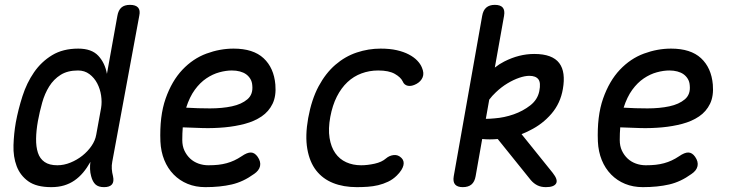

<svg xmlns="http://www.w3.org/2000/svg" viewBox="-20 -760 3040 790"><path d="M442 -95Q439 -80 440 -65Q441 -50 445 -35Q450 -12 440.5 -1Q431 10 408 10Q385 10 373 -1Q361 -12 355 -35Q351 -49 350.5 -64.5Q350 -80 352 -94Q338 -69 322 -50Q306 -31 286.5 -17.5Q267 -4 243.5 3Q220 10 191 10Q130 10 96.5 -14Q63 -38 48.5 -76.5Q34 -115 35.5 -162.5Q37 -210 45 -256Q55 -310 72.5 -364.5Q90 -419 120 -462.5Q150 -506 194.5 -533Q239 -560 302 -560Q357 -560 384.5 -530.5Q412 -501 420 -456L463 -695Q467 -718 479.5 -729Q492 -740 515 -740Q538 -740 548 -729Q558 -718 553 -695ZM216 -80Q243 -80 270 -91Q297 -102 319 -119.5Q341 -137 356.5 -159.5Q372 -182 376 -206L396 -316Q400 -340 396 -367Q392 -394 380 -417Q368 -440 348 -455Q328 -470 301 -470Q258 -470 229.5 -452Q201 -434 182.5 -404.5Q164 -375 153.5 -337.5Q143 -300 136 -262Q129 -223 128.5 -189.5Q128 -156 136 -131.5Q144 -107 163.5 -93.5Q183 -80 216 -80Z M1040 -115Q1054 -95 1050 -76.5Q1046 -58 1025 -44Q981 -12 933.5 -1Q886 10 825 10Q785 10 752 -3.5Q719 -17 694.5 -42Q670 -67 656 -101.5Q642 -136 640 -178Q636 -282 661.5 -354.5Q687 -427 730.5 -473Q774 -519 829.5 -539.5Q885 -560 941 -560Q1022 -560 1064.5 -520.5Q1107 -481 1113 -412Q1117 -365 1101.5 -333Q1086 -301 1056.5 -281Q1027 -261 987.5 -250.5Q948 -240 904.5 -236Q861 -232 816.5 -233Q772 -234 732 -236Q731 -224 730.5 -211Q730 -198 730 -184Q730 -159 739 -140Q748 -121 762.5 -107.5Q777 -94 796.5 -87Q816 -80 837 -80Q860 -80 878 -82Q896 -84 912.5 -88.5Q929 -93 944 -100Q959 -107 974 -117Q997 -133 1012.5 -132.5Q1028 -132 1040 -115ZM746 -317Q794 -314 844 -314Q894 -314 934 -322.5Q974 -331 998 -351.5Q1022 -372 1018 -409Q1017 -424 1010 -435.5Q1003 -447 992.5 -454.5Q982 -462 967 -466Q952 -470 934 -470Q910 -470 882.5 -462.5Q855 -455 829 -437.5Q803 -420 781.5 -390.5Q760 -361 746 -317Z M1248 -274Q1262 -351 1291 -405Q1320 -459 1360 -493.5Q1400 -528 1448 -544Q1496 -560 1546 -560Q1584 -560 1612.5 -553.5Q1641 -547 1662 -536Q1683 -525 1696.5 -511Q1710 -497 1716 -482Q1726 -459 1719 -442Q1712 -425 1694 -415Q1674 -404 1658.5 -407Q1643 -410 1637 -425Q1629 -442 1604.5 -456Q1580 -470 1536 -470Q1500 -470 1467.5 -458Q1435 -446 1409.5 -422Q1384 -398 1366 -362.5Q1348 -327 1339 -279Q1330 -230 1336 -192.5Q1342 -155 1359.5 -130Q1377 -105 1404.5 -92.5Q1432 -80 1466 -80Q1492 -80 1521.5 -86.5Q1551 -93 1568 -108Q1582 -120 1600 -122Q1618 -124 1632 -110Q1638 -104 1640 -96.5Q1642 -89 1640 -80Q1638 -71 1631.5 -60.5Q1625 -50 1613 -38Q1597 -22 1577 -12.5Q1557 -3 1536 2Q1515 7 1492.5 8.5Q1470 10 1448 10Q1393 10 1350.5 -7Q1308 -24 1281 -58.5Q1254 -93 1244.5 -147Q1235 -201 1248 -274Z M2254 -49Q2277 -20 2268 -5Q2259 10 2226 10Q2206 10 2191 2.5Q2176 -5 2164 -19L2028 -188Q1995 -185 1964 -188L1937 -35Q1933 -12 1920 -1Q1907 10 1884 10Q1862 10 1852.5 -1Q1843 -12 1847 -35L1964 -695Q1968 -718 1981 -729Q1994 -740 2016 -740Q2039 -740 2048.5 -729Q2058 -718 2054 -695L2016 -482Q2035 -497 2055 -507Q2116 -538 2178 -538Q2216 -538 2241.5 -528.5Q2267 -519 2281 -500.5Q2295 -482 2298.5 -455Q2302 -428 2296 -394Q2286 -335 2249 -292Q2212 -249 2161 -224Q2144 -215 2126 -208ZM1993 -350 1979 -271Q1995 -271 2015 -273Q2055 -276 2093.5 -289.5Q2132 -303 2162 -326.5Q2192 -350 2199 -385Q2206 -420 2195 -434Q2184 -448 2158 -448Q2140 -448 2116.5 -440Q2093 -432 2068 -417Q2043 -402 2020 -380Q2005 -366 1993 -350Z M2840 -115Q2854 -95 2850 -76.5Q2846 -58 2825 -44Q2781 -12 2733.5 -1Q2686 10 2625 10Q2585 10 2552 -3.5Q2519 -17 2494.5 -42Q2470 -67 2456 -101.5Q2442 -136 2440 -178Q2436 -282 2461.5 -354.5Q2487 -427 2530.5 -473Q2574 -519 2629.5 -539.5Q2685 -560 2741 -560Q2822 -560 2864.5 -520.5Q2907 -481 2913 -412Q2917 -365 2901.5 -333Q2886 -301 2856.5 -281Q2827 -261 2787.5 -250.5Q2748 -240 2704.5 -236Q2661 -232 2616.5 -233Q2572 -234 2532 -236Q2531 -224 2530.5 -211Q2530 -198 2530 -184Q2530 -159 2539 -140Q2548 -121 2562.5 -107.5Q2577 -94 2596.5 -87Q2616 -80 2637 -80Q2660 -80 2678 -82Q2696 -84 2712.5 -88.5Q2729 -93 2744 -100Q2759 -107 2774 -117Q2797 -133 2812.5 -132.5Q2828 -132 2840 -115ZM2546 -317Q2594 -314 2644 -314Q2694 -314 2734 -322.5Q2774 -331 2798 -351.5Q2822 -372 2818 -409Q2817 -424 2810 -435.5Q2803 -447 2792.5 -454.5Q2782 -462 2767 -466Q2752 -470 2734 -470Q2710 -470 2682.5 -462.5Q2655 -455 2629 -437.5Q2603 -420 2581.5 -390.5Q2560 -361 2546 -317Z"/></svg>

Font: Maple Mono NL
Style: Italic
Weight: 400
Italic angle: -10°
Monospace: yes
Designer: subframe7536
Version: Version 7.000